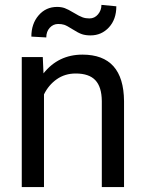

<svg xmlns="http://www.w3.org/2000/svg" viewBox="-20 -760 592 780"><path d="M153.8 -528.3 156.7 -461.9Q217.3 -538.1 314.9 -538.1Q482.4 -538.1 483.9 -349.1V0H393.6V-349.6Q393.1 -406.7 367.4 -434.1Q341.8 -461.4 287.6 -461.4Q243.7 -461.4 210.4 -438Q177.2 -414.6 158.7 -376.5V0H68.4V-528.3ZM452.6 -734.4Q452.6 -681.6 422.6 -648.9Q392.6 -616.2 347.7 -616.2Q327.6 -616.2 313 -621.1Q298.3 -626 274.7 -641.1Q251 -656.2 240.5 -659.4Q230 -662.6 216.3 -662.6Q196.3 -662.6 182.1 -647.2Q168 -631.8 168 -607.9L107.4 -611.3Q107.4 -663.6 137 -697.8Q166.5 -731.9 211.9 -731.9Q229 -731.9 242.7 -727.1Q256.3 -722.2 279.8 -708Q303.2 -693.8 315.7 -689.5Q328.1 -685.1 343.3 -685.1Q364.3 -685.1 378.2 -701.7Q392.1 -718.3 392.1 -740.2Z"/></svg>

Font: RobotoDraft
Style: Regular
Weight: 400
Version: Version 2.001101; 2014